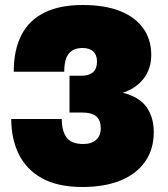

<svg xmlns="http://www.w3.org/2000/svg" viewBox="-20 -734 670 768"><path d="M310 14Q211 14 148 -21Q85 -56 55 -117.5Q25 -179 25 -258H227Q227 -211 246 -184.5Q265 -158 313 -158Q346 -158 364.5 -174.5Q383 -191 383 -221Q383 -253 365 -268.5Q347 -284 307 -284H258V-431H307Q336 -431 352 -445Q368 -459 368 -488Q368 -514 353 -528Q338 -542 310 -542Q274 -542 255.5 -520Q237 -498 237 -447H35Q35 -534 65.5 -593.5Q96 -653 157.5 -683.5Q219 -714 310 -714Q400 -714 461 -689.5Q522 -665 553.5 -620Q585 -575 585 -514Q585 -459 554.5 -419.5Q524 -380 471 -363Q536 -347 565.5 -306.5Q595 -266 595 -205Q595 -137 560.5 -87.5Q526 -38 462 -12Q398 14 310 14Z"/></svg>

Font: Golos Text ExtraBold
Style: Regular
Weight: 800
Designer: A.Korolkova, Vitaly Kuzmin
Foundry: ParaType Ltd
Version: Version 2.004